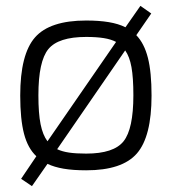

<svg xmlns="http://www.w3.org/2000/svg" viewBox="-20 -574 587 655"><path d="M89 61 52 36 104 -41Q75 -68 62 -117.5Q49 -167 49 -248Q49 -389 99.5 -446.5Q150 -504 274 -504Q318 -504 351 -498.5Q384 -493 408 -481L459 -554L496 -528L445 -454Q472 -426 484.5 -377Q497 -328 497 -248Q497 -108 447 -50.5Q397 7 274 7Q229 7 197 1.5Q165 -4 142 -15ZM274 -448Q179 -448 145 -406.5Q111 -365 111 -249Q111 -187 118.5 -150Q126 -113 142 -92L376 -431Q359 -440 334 -444Q309 -448 274 -448ZM274 -50Q368 -50 401.5 -92Q435 -134 435 -249Q435 -309 428.5 -345Q422 -381 407 -402L175 -65Q192 -57 215.5 -53.5Q239 -50 274 -50Z"/></svg>

Font: Blinker Light
Style: Regular
Weight: 300
Designer: Juergen Huber
Foundry: supertype
Version: Version 1.017;hotconv 1.0.117;makeotfexe 2.5.65602